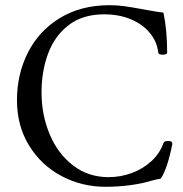

<svg xmlns="http://www.w3.org/2000/svg" viewBox="-20 -696 696 729"><path d="M44.4 -315.9Q44.4 -413.6 85.7 -495.8Q127 -578.1 206.8 -627.2Q286.6 -676.3 396.5 -676.3Q425.3 -676.3 452.9 -672.4Q480.5 -668.5 523.9 -660.6Q574.7 -650.9 600.6 -647.9Q614.7 -581.5 614.7 -496.1Q614.7 -492.2 609.9 -490.2Q605 -488.3 598.1 -488.3Q591.3 -488.3 586.4 -490.2Q581.5 -492.2 581.1 -495.1Q576.7 -536.6 549.6 -570.1Q522.5 -603.5 477.3 -622.6Q432.1 -641.6 375.5 -641.6Q293.5 -641.6 240.2 -600.3Q187 -559.1 162.4 -491.9Q137.7 -424.8 137.7 -345.2Q137.7 -260.3 168.5 -186.5Q199.2 -112.8 257.1 -68.1Q314.9 -23.4 392.6 -23.4Q437.5 -23.4 479.7 -38.8Q522 -54.2 554.4 -83.7Q586.9 -113.3 601.6 -154.8Q602.5 -157.7 607.4 -159.2Q612.3 -160.6 618.2 -160.6Q628.4 -160.6 631.3 -157.7Q634.3 -154.8 634.3 -149.4Q616.2 -56.6 590.3 -17.6Q571.3 -14.6 552.7 -9.3Q517.1 1.5 472.7 7.3Q428.2 13.2 380.4 13.2Q291 13.2 214.1 -27.3Q137.2 -67.9 90.8 -142.8Q44.4 -217.8 44.4 -315.9Z"/></svg>

Font: JuniusX
Style: Regular
Weight: 400
Designer: Peter S. Baker
Foundry: Briery Creek Software
Version: Version 1.004